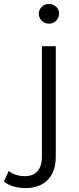

<svg xmlns="http://www.w3.org/2000/svg" viewBox="-112 -762 406 981"><path d="M138 -641C168 -641 190 -664 190 -693C190 -720 167 -742 138 -742C109 -742 86 -719 86 -692C86 -664 109 -641 138 -641ZM19 199C119 199 173 136 173 39V-526H102V39C102 104 71 138 15 138C-18 138 -46 129 -67 111L-92 165C-66 188 -23 199 19 199Z"/></svg>

Font: Talent
Style: Regular
Weight: 400
Designer: Mike Powis
Version: Version 1.001;hotconv 1.0.109;makeotfexe 2.5.65596